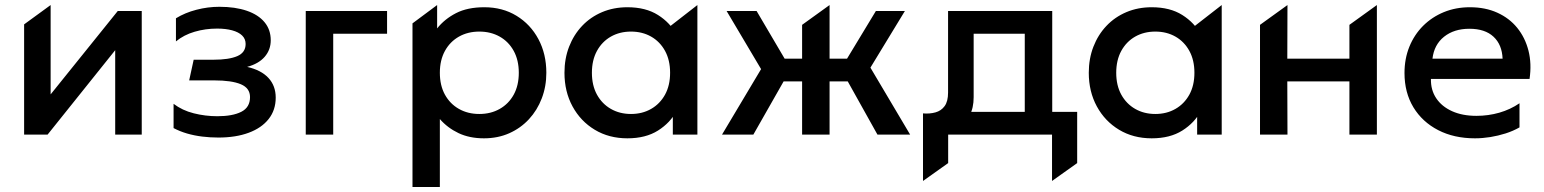

<svg xmlns="http://www.w3.org/2000/svg" viewBox="-20 -539 6184 769"><path d="M76.6 0V-441.4L182.8 -518.8V-161L451.7 -495H547.7V0H441.4V-338L170.7 0Z M854.8 11.9Q821.4 11.9 789.8 8Q758.3 4.1 729.5 -4.2Q700.6 -12.6 675.2 -26V-123.2Q709.9 -96.8 756 -85.2Q802.1 -73.5 850.8 -73.5Q911.4 -73.5 946.4 -91.2Q981.4 -108.9 981.4 -150.1Q981.4 -186 944.8 -201.5Q908.1 -217 837.9 -217H737.7L755.7 -299.8H835.1Q896.9 -299.8 930.4 -314.2Q963.8 -328.6 963.8 -362.9Q963.8 -383.2 949.7 -396.9Q935.6 -410.5 909.8 -417.5Q884.1 -424.5 849.6 -424.5Q802.6 -424.5 759.6 -411.9Q716.6 -399.4 684.7 -373.2V-465.8Q721.1 -488.1 766.7 -499.9Q812.3 -511.8 858.6 -511.8Q922.3 -511.8 968.5 -495.9Q1014.6 -480.1 1039.5 -450.1Q1064.4 -420.2 1064.4 -377.6Q1064.4 -339.6 1040.2 -311.6Q1016 -283.6 969.8 -271.1Q1025.9 -258.4 1055.1 -226.9Q1084.3 -195.4 1084.3 -148Q1084.3 -98.2 1056 -62.3Q1027.7 -26.4 976.1 -7.3Q924.6 11.9 854.8 11.9Z M1204.6 0V-495H1530.3V-404H1314.6V0Z M1632.1 210V-445.4L1730.8 -518.8V-425.2Q1760.6 -462.8 1806.5 -486.4Q1852.4 -510 1919.9 -510Q1992.6 -510 2048.7 -475.8Q2104.8 -441.6 2136.5 -382.2Q2168.2 -322.8 2168.2 -247.5Q2168.2 -192.9 2150 -145.2Q2131.9 -97.6 2098.6 -61.6Q2065.3 -25.6 2019.6 -5.3Q1973.9 15 1918.4 15Q1860.4 15 1816.4 -5.9Q1772.4 -26.9 1741.7 -62.2V210ZM1899.8 -82.5Q1945.8 -82.5 1981.5 -102.8Q2017.2 -123 2037.6 -159.9Q2057.9 -196.9 2057.9 -247.5Q2057.9 -298.1 2037.5 -335.2Q2017.1 -372.3 1981.3 -392.4Q1945.6 -412.5 1899.8 -412.5Q1854 -412.5 1818.3 -392.4Q1782.6 -372.3 1762.1 -335.2Q1741.7 -298.1 1741.7 -247.5Q1741.7 -196.9 1762 -159.9Q1782.4 -123 1818.1 -102.8Q1853.8 -82.5 1899.8 -82.5Z M2492.8 15Q2419.1 15 2362.3 -19.2Q2305.4 -53.4 2273.1 -112.8Q2240.8 -172.2 2240.8 -247.5Q2240.8 -304 2259.3 -351.9Q2277.9 -399.9 2311.5 -435.3Q2345.1 -470.8 2391.4 -490.4Q2437.8 -510 2492.8 -510Q2566.2 -510 2615.4 -478.9Q2664.6 -447.9 2690.6 -399.1L2651.1 -363V-423.9L2773.2 -518.8V0H2674.8V-119.5L2690.6 -95.9Q2664.6 -47.1 2615.4 -16.1Q2566.2 15 2492.8 15ZM2507.3 -82.5Q2552.6 -82.5 2587.9 -102.8Q2623.2 -123 2643.6 -159.9Q2663.9 -196.9 2663.9 -247.5Q2663.9 -298.1 2643.6 -335.2Q2623.2 -372.3 2587.9 -392.4Q2552.6 -412.5 2507.3 -412.5Q2462.1 -412.5 2426.7 -392.4Q2391.4 -372.3 2371 -335.2Q2350.7 -298.1 2350.7 -247.5Q2350.7 -196.9 2371 -159.9Q2391.4 -123 2426.7 -102.8Q2462.1 -82.5 2507.3 -82.5Z M3192.6 0V-213.1H3056.8V-304.1H3192.6V-439.5L3302.6 -518.8V-304.1H3437.3V-213.1H3302.6V0ZM2871.9 0 3028.3 -262.2 2890.2 -495H3010.3L3146.9 -262.8L2997.4 0ZM3494.3 0 3347.6 -262.8 3488.1 -495H3604.3L3466.2 -268.1L3625.2 0Z M4084.4 0V-404H3879.7V-150Q3879.7 -106.3 3863.6 -77Q3847.5 -47.7 3819.5 -31.2Q3791.4 -14.8 3754.8 -9.9Q3718.1 -4.9 3676.8 -10V-84.8Q3703.9 -82.5 3726.8 -88.9Q3749.7 -95.2 3763.4 -114Q3777.2 -132.8 3777.2 -168.2V-495H4194.4V0ZM3676.8 185.8V-84.8L3781.3 -72.4L3793.3 -91H4294.3V114.2L4193.6 185.8V0H3777.6V114.2Z M4592.8 15Q4519.1 15 4462.3 -19.2Q4405.4 -53.4 4373.1 -112.8Q4340.8 -172.2 4340.8 -247.5Q4340.8 -304 4359.3 -351.9Q4377.9 -399.9 4411.5 -435.3Q4445.1 -470.8 4491.4 -490.4Q4537.8 -510 4592.8 -510Q4666.2 -510 4715.4 -478.9Q4764.6 -447.9 4790.6 -399.1L4751.1 -363V-423.9L4873.2 -518.8V0H4774.8V-119.5L4790.6 -95.9Q4764.6 -47.1 4715.4 -16.1Q4666.2 15 4592.8 15ZM4607.3 -82.5Q4652.6 -82.5 4687.9 -102.8Q4723.2 -123 4743.6 -159.9Q4763.9 -196.9 4763.9 -247.5Q4763.9 -298.1 4743.6 -335.2Q4723.2 -372.3 4687.9 -392.4Q4652.6 -412.5 4607.3 -412.5Q4562.1 -412.5 4526.7 -392.4Q4491.4 -372.3 4471 -335.2Q4450.7 -298.1 4450.7 -247.5Q4450.7 -196.9 4471 -159.9Q4491.4 -123 4526.7 -102.8Q4562.1 -82.5 4607.3 -82.5Z M5026.6 0V-439.5L5136.6 -518.8L5135.9 -304.1H5384.7V-439.5L5494.7 -518.8V0H5384.7V-213.1H5135.9L5136.6 0Z M5887.6 15Q5803.8 15 5740.2 -17.8Q5676.6 -50.6 5640.9 -109.4Q5605.3 -168.3 5605.3 -246.6Q5605.3 -303.7 5624.8 -351.9Q5644.4 -400.1 5679.8 -435.5Q5715.3 -470.9 5763.1 -490.5Q5810.8 -510 5867.4 -510Q5928.8 -510 5976.8 -488.3Q6024.9 -466.6 6056.7 -427.6Q6088.4 -388.6 6101.8 -336.3Q6115.1 -284.1 6106.2 -222.8H5711.2Q5710.2 -178.5 5732.5 -145.3Q5754.7 -112.2 5796 -93.6Q5837.3 -75 5893.4 -75Q5940.9 -75 5985.2 -87.7Q6029.4 -100.4 6065.9 -125.4V-28.8Q6040.7 -14.4 6010.6 -4.7Q5980.4 4.9 5949 10Q5917.5 15 5887.6 15ZM5717.3 -304H5998.2Q5996 -360.1 5961.9 -391.9Q5927.8 -423.8 5865.2 -423.8Q5803.8 -423.8 5763.8 -391.9Q5723.9 -360.1 5717.3 -304Z"/></svg>

Font: Geologica-Sharp
Style: Regular
Weight: 100
Designer: Sindre Bremnes, Frode Helland
Foundry: Monokrom Skriftforlag AS
Version: Version 1.010;gftools[0.9.28]